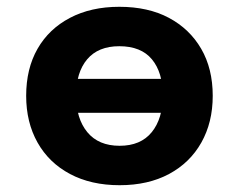

<svg xmlns="http://www.w3.org/2000/svg" viewBox="-20 -534 702 565"><path d="M332 11Q248 11 186 -22Q124 -55 90.5 -114.5Q57 -174 57 -252Q57 -332 90.5 -390.5Q124 -449 186 -481.5Q248 -514 331 -514Q416 -514 477 -481.5Q538 -449 572 -390.5Q606 -332 606 -252Q606 -174 572.5 -114.5Q539 -55 477.5 -22Q416 11 332 11ZM332 -105Q394 -105 426.5 -145Q459 -185 459 -253Q459 -321 427 -359.5Q395 -398 331 -398Q269 -398 236.5 -359.5Q204 -321 204 -253Q204 -185 237 -145Q270 -105 332 -105ZM167 -202V-302H496V-202Z"/></svg>

Font: Nunito Sans 7pt ExtraBold
Style: Regular
Weight: 800
Designer: Vernon Adams
Foundry: Vernon Adams
Version: Version 3.101;gftools[0.9.27]